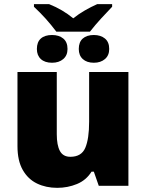

<svg xmlns="http://www.w3.org/2000/svg" viewBox="-20 -903 710 933"><path d="M604 -553.2V0H460L436 -68.8H424.8Q398.9 -27.3 354 -8.8Q309.1 9.8 257.8 9.8Q203.6 9.8 159.9 -11.2Q116.2 -32.2 90.6 -77.1Q64.9 -122.1 64.9 -192.9V-553.2H255.9V-251Q255.9 -197.3 271.2 -169.2Q286.6 -141.1 321.8 -141.1Q376 -141.1 394.5 -184.8Q413.1 -228.5 413.1 -311V-553.2ZM253.9 -749Q228.5 -782.7 201.9 -812.3Q175.3 -841.8 145 -870.1V-882.8H218.8Q252 -869.6 281.2 -852.3Q310.5 -835 335.9 -814Q362.3 -835 392.3 -852.3Q422.4 -869.6 452.1 -882.8H524.9V-870.1Q499.5 -843.8 471.4 -813.2Q443.4 -782.7 417 -749ZM232.9 -598.1Q197.8 -598.1 178.5 -616Q159.2 -633.8 159.2 -665Q159.2 -698.7 178.5 -715.8Q197.8 -732.9 232.9 -732.9Q266.6 -732.9 287.4 -715.8Q308.1 -698.7 308.1 -665Q308.1 -633.8 287.4 -616Q266.6 -598.1 232.9 -598.1ZM436 -598.1Q401.9 -598.1 382.3 -616Q362.8 -633.8 362.8 -665Q362.8 -698.7 382.3 -715.8Q401.9 -732.9 436 -732.9Q469.2 -732.9 490 -715.8Q510.7 -698.7 510.7 -665Q510.7 -633.8 490 -616Q469.2 -598.1 436 -598.1Z"/></svg>

Font: Open Sans ExtraBold
Style: Regular
Weight: 800
Designer: Monotype Design Team
Foundry: Monotype Imaging Inc.
Version: Version 3.003; ttfautohint (v1.8.4)